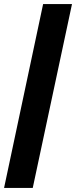

<svg xmlns="http://www.w3.org/2000/svg" viewBox="-48 -763 374 944"><path d="M-28 161 164 -743H306L113 161Z"/></svg>

Font: Saira SemiCondensed ExtraBold
Style: Italic
Weight: 800
Width: 4
Italic angle: -12°
Designer: Hector Gatti with collaboration of the Omnibus-Type team
Foundry: Omnibus-Type
Version: Version 1.101